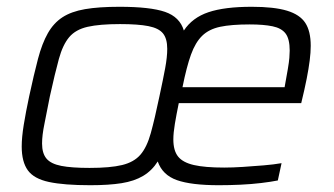

<svg xmlns="http://www.w3.org/2000/svg" viewBox="-20 -538 986 566"><path d="M246 8Q169 8 124.5 -1.5Q80 -11 62 -36Q44 -61 44 -106Q44 -133 50 -170Q56 -207 66 -254Q80 -319 92 -364.5Q104 -410 121 -440Q138 -470 164 -487Q190 -504 230.5 -511Q271 -518 332 -518Q423 -518 466.5 -503Q510 -488 522 -448Q547 -486 594.5 -502Q642 -518 722 -518Q788 -518 826 -506.5Q864 -495 880 -470.5Q896 -446 896 -403Q896 -384 893 -360Q890 -336 884 -305.5Q878 -275 868 -234H507Q500 -200 495.5 -173Q491 -146 491 -127Q491 -94 505 -76.5Q519 -59 551.5 -51.5Q584 -44 641 -44Q666 -44 696.5 -46Q727 -48 757 -50.5Q787 -53 810 -57L799 -6Q779 -2 750 1.5Q721 5 688.5 6.5Q656 8 625 8Q544 8 501.5 -7Q459 -22 445 -62Q428 -35 402 -19.5Q376 -4 338.5 2Q301 8 246 8ZM244 -43Q305 -43 340 -51.5Q375 -60 394 -82Q413 -104 424.5 -145.5Q436 -187 450 -254Q461 -305 467 -337.5Q473 -370 473 -394Q473 -424 460.5 -439.5Q448 -455 417.5 -461Q387 -467 334 -467Q274 -467 238.5 -459Q203 -451 184 -428.5Q165 -406 153.5 -364Q142 -322 127 -254Q118 -207 111 -173Q104 -139 104 -115Q104 -86 117 -70.5Q130 -55 160.5 -49Q191 -43 244 -43ZM518 -281H819Q825 -314 828.5 -334.5Q832 -355 833 -367.5Q834 -380 834 -389Q834 -423 822 -439Q810 -455 783.5 -460.5Q757 -466 716 -466Q662 -466 629 -459Q596 -452 576 -432.5Q556 -413 543 -377Q530 -341 518 -281Z"/></svg>

Font: Saira Thin Light
Style: Italic
Weight: 300
Italic angle: -12°
Version: Version 1.101